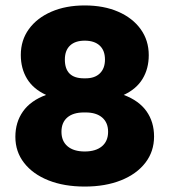

<svg xmlns="http://www.w3.org/2000/svg" viewBox="-20 -678 623 706"><path d="M435 -329Q491 -308 518.8 -268.8Q546.5 -229.5 546.5 -176Q546.5 -121 514.5 -79.5Q482.5 -38 425 -15Q367.5 8 291.5 8Q215.5 8 158.2 -14.8Q101 -37.5 68.8 -78.8Q36.5 -120 36.5 -175Q36.5 -228.5 64.5 -268.2Q92.5 -308 149.5 -329Q102.5 -350.5 79.5 -388.2Q56.5 -426 56.5 -476Q56.5 -530 86.2 -571Q116 -612 169 -635Q222 -658 291.5 -658Q361.5 -658 414.5 -635Q467.5 -612 497.2 -570.8Q527 -529.5 527 -475Q527 -425.5 504.2 -388Q481.5 -350.5 435 -329ZM295 -390Q328.5 -390 347.2 -408.2Q366 -426.5 366 -459Q366 -492.5 346.5 -510.5Q327 -528.5 291.5 -528.5Q256.5 -528.5 237.5 -510.5Q218.5 -492.5 218.5 -459Q218.5 -390 288.5 -390ZM295 -264.5H288.5Q249 -264.5 227.5 -246Q206 -227.5 206 -193.5Q206 -159 228.5 -140Q251 -121 291.5 -121Q332 -121 354.8 -140Q377.5 -159 377.5 -193.5Q377.5 -227 355.8 -245.8Q334 -264.5 295 -264.5Z"/></svg>

Font: Overused Grotesk ExtraBold
Style: Regular
Weight: 800
Version: Version 0.004